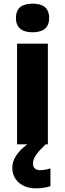

<svg xmlns="http://www.w3.org/2000/svg" viewBox="-20 -787 354 1047"><path d="M158 -767C108 -767 67 -750 67 -689C67 -629 108 -611 158 -611C207 -611 248 -629 248 -689C248 -750 207 -767 158 -767ZM160 105C160 72 184 43 229 0H241V-549H73V0H129C75 40 47 83 47 128C47 195 100 240 175 240C209 240 234 235 255 228V131C242 136 218 141 199 141C176 141 160 130 160 105Z"/></svg>

Font: Noto Sans Ethiopic ExtraBold
Style: Regular
Weight: 800
Designer: Monotype Design Team
Foundry: Monotype Imaging Inc.
Version: Version 2.102